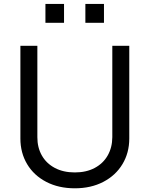

<svg xmlns="http://www.w3.org/2000/svg" viewBox="-20 -965 777 997"><path d="M563.2 -727.3H651.3V-245.7Q651.3 -171.5 615.9 -112.7Q580.6 -54 516.5 -20.6Q452.4 12.8 368.6 12.8Q284.4 12.8 220.2 -20.6Q155.9 -54 120.9 -112.7Q85.9 -171.5 85.9 -245.7V-727.3H174V-252.8Q173.7 -199.6 197.1 -158Q220.5 -116.5 264.7 -93Q308.9 -69.6 368.6 -69.6Q427.9 -69.6 471.9 -93Q516 -116.5 539.4 -158Q562.9 -199.6 563.2 -252.8ZM312.5 -846.6H215.9V-944.6H312.5ZM519.9 -846.6H423.3V-944.6H519.9Z"/></svg>

Font: Riot Sans
Style: Regular
Weight: 400
Designer: Rasmus Andersson
Foundry: rsms
Version: Version 4.001